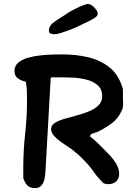

<svg xmlns="http://www.w3.org/2000/svg" viewBox="-20 -956 703 981"><path d="M159 5Q134 5 120.5 -8Q107 -21 99 -46V-100Q99 -186 108.5 -272Q118 -358 118 -444Q118 -464 117.5 -487Q117 -510 112 -538Q88 -544 71 -556Q54 -568 54 -593Q54 -620 74 -636.5Q94 -653 125 -661.5Q156 -670 190.5 -673.5Q225 -677 255 -677.5Q285 -678 302 -678Q368 -678 430.5 -663.5Q493 -649 540.5 -611Q588 -573 608 -500V-459Q608 -451 608.5 -442Q609 -433 609 -425Q609 -418 608 -410Q607 -402 604 -395Q585 -351 550.5 -325.5Q516 -300 476 -281Q469 -279 455 -274.5Q441 -270 441 -263V-258Q465 -240 486.5 -218Q508 -196 529 -175Q552 -153 570.5 -124.5Q589 -96 589 -70Q589 -44 574 -29.5Q559 -15 533 -15Q521 -15 508 -20Q495 -34 484.5 -45.5Q474 -57 463 -72Q452 -89 434.5 -109.5Q417 -130 398.5 -148.5Q380 -167 365 -178Q355 -188 334.5 -201.5Q314 -215 292.5 -230Q271 -245 256 -262Q241 -279 241 -297Q241 -316 260 -328Q279 -340 308.5 -348.5Q338 -357 371.5 -366Q405 -375 434.5 -387Q464 -399 483 -417.5Q502 -436 502 -464Q502 -501 478.5 -521Q455 -541 420.5 -549.5Q386 -558 351 -559.5Q316 -561 292 -561H243L239 -557L214 -110Q213 -96 212 -76.5Q211 -57 206.5 -38.5Q202 -20 191 -7.5Q180 5 159 5ZM255 -781Q247 -781 238.5 -784.5Q230 -788 230 -798Q230 -814 238 -825.5Q246 -837 266 -850.5Q286 -864 320 -885Q325 -890 344.5 -900.5Q364 -911 385.5 -921Q407 -931 418 -933Q423 -936 425 -936Q427 -936 429.5 -935.5Q432 -935 436 -934Q443 -934 454 -925Q465 -916 473 -904Q481 -892 479 -882Q477 -876 475 -874Q463 -862 441 -851.5Q419 -841 366 -815Q362 -813 349 -808Q336 -803 323.5 -798.5Q311 -794 307 -793Q294 -788 280.5 -784.5Q267 -781 255 -781Z"/></svg>

Font: Fuzzy Bubbles
Style: Bold
Weight: 700
Designer: Robert E. Leuschke
Foundry: Robert E. Leuschke
Version: Version 1.010; ttfautohint (v1.8.3)